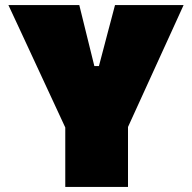

<svg xmlns="http://www.w3.org/2000/svg" viewBox="-20 -733 753 753"><path d="M236 0V-233L103 -519.5Q80.5 -568 60 -612.2Q39.5 -656.5 13 -713H291Q299.5 -679 305.5 -654.2Q311.5 -629.5 317 -607.5Q322.5 -585.5 329 -559L350 -474H368L390 -557.5Q397.5 -585 403.2 -607.8Q409 -630.5 415.8 -655.2Q422.5 -680 431 -713H700Q678 -664.5 655.5 -615.2Q633 -566 612 -520L482 -235V0Z"/></svg>

Font: Commissioner Black
Style: Regular
Weight: 900
Designer: Kostas Bartsokas
Foundry: Kostas Bartsokas
Version: Version 1.000; ttfautohint (v1.8.3)